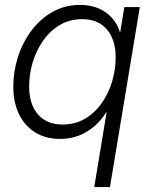

<svg xmlns="http://www.w3.org/2000/svg" viewBox="-20 -551 608 775"><path d="M423.8 204.1H360.4L410.2 -97.2H408.2Q388.2 -64.5 359.9 -40.5Q331.5 -16.6 297.1 -3.4Q262.7 9.8 222.7 9.8Q164.6 9.8 122.3 -16.4Q80.1 -42.5 56.9 -89.8Q33.7 -137.2 33.7 -201.2Q33.7 -262.7 52.5 -321.3Q71.3 -379.9 106.9 -427.5Q142.6 -475.1 192.4 -503.2Q242.2 -531.2 304.2 -531.2Q346.2 -531.2 378.7 -516.8Q411.1 -502.4 432.9 -477.8Q454.6 -453.1 463.9 -421.4H465.3L481.9 -522.5H544.4ZM232.4 -48.3Q282.7 -48.3 322.5 -71.5Q362.3 -94.7 390.1 -134Q418 -173.3 432.4 -221.4Q446.8 -269.5 446.8 -319.3Q446.8 -390.6 411.6 -432.1Q376.5 -473.6 311.5 -473.6Q261.2 -473.6 221.7 -450.2Q182.1 -426.8 154.5 -387.7Q127 -348.6 112.3 -300.5Q97.7 -252.4 97.7 -202.1Q97.7 -129.4 133.5 -88.9Q169.4 -48.3 232.4 -48.3Z"/></svg>

Font: Inter 28pt Light
Style: Italic
Weight: 300
Italic angle: -9.3988°
Designer: Rasmus Andersson
Foundry: rsms
Version: Version 4.001;git-66647c0bb